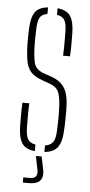

<svg xmlns="http://www.w3.org/2000/svg" viewBox="-54 -636 379 810"><g transform="rotate(5 136.0 -231.0)"><path d="M42.5 -92Q42 -113.5 42 -139Q42 -164.5 43.5 -194.5H72.5Q71 -163.5 71.2 -138.2Q71.5 -113 71.5 -90.5Q72.5 -57 81.5 -42Q90.5 -27 113.5 -23.5V4.5Q74.5 0.5 59 -22.5Q43.5 -45.5 42.5 -92ZM154 4.5V-23Q178 -27 188 -41.8Q198 -56.5 199 -90.5Q199.5 -106 200 -121.5Q200.5 -137 200.5 -151.5Q200.5 -166 200 -179.5Q199 -226 190.2 -249.8Q181.5 -273.5 152.5 -284L115.5 -297.5Q85.5 -308.5 70.5 -324.8Q55.5 -341 50 -368Q44.5 -395 43 -439Q42.5 -457.5 43 -473Q43.5 -488.5 44 -507Q45.5 -554 60.8 -577.2Q76 -600.5 116 -604.5V-576.5Q92.5 -573 84 -558Q75.5 -543 74.5 -509Q74 -489 73.5 -473.2Q73 -457.5 73.5 -439.5Q74.5 -394 81 -366.8Q87.5 -339.5 119.5 -327L156.5 -314Q195.5 -300.5 213 -270.8Q230.5 -241 230.5 -180Q230.5 -160 230.2 -136Q230 -112 228.5 -91.5Q226.5 -45.5 210.2 -22.5Q194 0.5 154 4.5ZM197 -407Q198 -427 198.2 -444.8Q198.5 -462.5 198.2 -478.8Q198 -495 198 -509Q197.5 -543 188.5 -558Q179.5 -573 156.5 -576.5V-604.5Q196 -600.5 211.2 -577.2Q226.5 -554 227.5 -507.5Q227.5 -494 227.8 -478.2Q228 -462.5 227.8 -444.8Q227.5 -427 226.5 -407ZM74.5 141V119H101.5Q121 119 128 109.5Q135 100 131 80.5L119.5 24.5H144L155.5 80.5Q161 110 147.5 125.5Q134 141 101.5 141Z"/></g></svg>

Font: Big Shoulders Stencil Display ExtraLight
Style: Regular
Weight: 250
Designer: Patric King
Foundry: XO Type Co
Version: Version 2.001